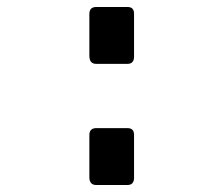

<svg xmlns="http://www.w3.org/2000/svg" viewBox="-20 -530 640 550"><path d="M364 -491V-368Q364 -347 345 -347H256Q236 -347 236 -370V-490Q236 -510 256 -510H345Q364 -510 364 -491ZM364 -144V-21Q364 0 345 0H256Q236 0 236 -22V-143Q236 -163 256 -163H345Q364 -163 364 -144Z"/></svg>

Font: RajdhaniMono
Style: Bold
Weight: 700
Monospace: yes
Designer: Satya Rajpurohit, Jyotish Sonowal
Foundry: Indian Type Foundry
Version: Version 1.201;PS 1.0;hotconv 1.0.78;makeotf.lib2.5.61930; tt